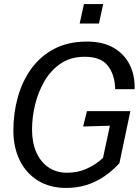

<svg xmlns="http://www.w3.org/2000/svg" viewBox="-20 -915 690 947"><path d="M306 12Q226 12 167.5 -24Q109 -60 77.5 -124Q46 -188 46 -271Q46 -356 67.5 -434.5Q89 -513 134 -575.5Q179 -638 247.5 -674Q316 -710 409 -710Q487 -710 540 -679.5Q593 -649 619.5 -596Q646 -543 644 -475H548Q547 -545 512.5 -590Q478 -635 398 -635Q329 -635 280 -602Q231 -569 199.5 -515Q168 -461 153 -398.5Q138 -336 138 -276Q138 -211 159.5 -163Q181 -115 220 -89Q259 -63 310 -63Q365 -63 410 -84Q455 -105 488 -136L522 -295L390 -291L409 -367H623L569 -110Q534 -72 493.5 -44.5Q453 -17 406.5 -2.5Q360 12 306 12ZM373 -799 394 -895H489L468 -799Z"/></svg>

Font: Azeret Mono Thin Light
Style: Italic
Weight: 300
Italic angle: -12°
Version: Version 1.002